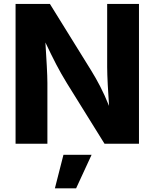

<svg xmlns="http://www.w3.org/2000/svg" viewBox="-20 -748 804 999"><path d="M61 0H226.6V-316.4C226.6 -360.8 221.7 -439.5 216.3 -526.9C258.8 -438 285.6 -384.3 327.6 -315.9L523.9 0H703.1V-727.5H537.6V-399.9C537.6 -350.6 542.5 -269 547.4 -196.8C516.1 -274.9 485.8 -330.1 454.6 -380.9L239.7 -727.5H61ZM265.6 231.9H376L456.5 57.6H310.1Z"/></svg>

Font: Raveo
Style: Bold
Weight: 700
Designer: Jakub Foglar, Rasmus Andersson (Inter)
Foundry: Jakubfoglar.com
Version: Version 1.100;Glyphs 3.2.3 (3260)